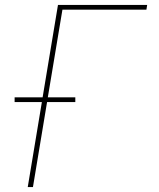

<svg xmlns="http://www.w3.org/2000/svg" viewBox="-20 -755 640 775"><path d="M92 0 149 -343H39V-362H152L214 -735H574L571 -716H232L173 -362H284V-343H170L113 0Z"/></svg>

Font: Iosevka Curly ThExObl
Style: Regular
Weight: 100
Width: 7
Italic angle: -9°
Monospace: yes
Designer: Belleve Invis
Foundry: Belleve Invis
Version: Version 11.1.0; ttfautohint (v1.8.3)